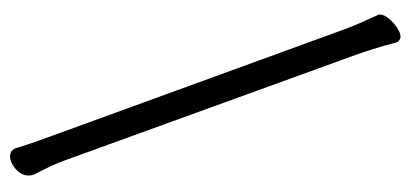

<svg xmlns="http://www.w3.org/2000/svg" viewBox="-242 -550 833 390"><g transform="rotate(90 175.0 -354.5)"><path d="M38 -640Q31 -658 24 -674Q17 -690 10 -705Q9 -706 9 -709Q9 -717 16.5 -726.5Q24 -736 35 -743.5Q46 -751 54 -751Q64 -751 67 -738Q72 -718 79 -696Q86 -674 91 -660L305 -70Q315 -42 333 -9Q336 -3 336 4Q336 19 323 30.5Q310 42 297 42Q284 42 280 29Q274 9 267.5 -9.5Q261 -28 254 -47Z"/></g></svg>

Font: Moon Stars Kai T
Style: Regular
Weight: 400
Designer: GuiWonder
Version: Version 1.101